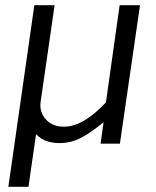

<svg xmlns="http://www.w3.org/2000/svg" viewBox="-20 -550 598 735"><path d="M12 165 111.5 -530H189L135.5 -160Q130 -121.5 155.5 -93.2Q181 -65 224 -65Q264 -65 304.8 -90Q345.5 -115 385.5 -158L438 -530H516L439 0H365L376.5 -82Q325.5 -40.5 290 -22.2Q254.5 -4 217.5 -2.5Q187.5 -1 162.5 -8.5Q137.5 -16 118 -36.5L89 165Z"/></svg>

Font: Public Sans Light
Style: Italic
Weight: 300
Italic angle: -8°
Designer: The Public Sans project authors (U.S. Web Design System). Libre Franklin designed by Pablo Impallari and Rodrigo Fuenzal
Version: Version 1.007; ttfautohint (v1.8.1) -l 8 -r 50 -G 200 -x 14 